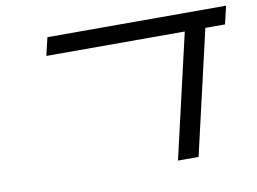

<svg xmlns="http://www.w3.org/2000/svg" viewBox="-68 -700 1068 799"><g transform="rotate(-10 466.0 -300.0)"><path d="M831 -524 710 0H623L744 -524H159L177 -600H932L914 -524Z"/></g></svg>

Font: Miedinger
Style: Italic
Weight: 400
Italic angle: -13°
Version: Version 001.000